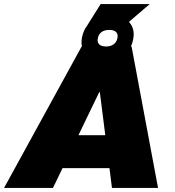

<svg xmlns="http://www.w3.org/2000/svg" viewBox="-56 -930 868 950"><path d="M-36 0 348 -700H595L726 0H498L438 -474H435L206 0ZM217 -98 249 -261H545L513 -98ZM458 -629Q397 -629 368.5 -662Q340 -695 350 -746Q357 -780 375.5 -803.5Q394 -827 424.5 -840Q455 -853 495 -853Q555 -853 584 -819.5Q613 -786 603 -736Q597 -702 577.5 -678Q558 -654 528 -641.5Q498 -629 458 -629ZM469 -700Q492 -700 506.5 -711Q521 -722 525 -741Q529 -761 518.5 -771.5Q508 -782 485 -782Q461 -782 446.5 -771.5Q432 -761 428 -741Q424 -722 434.5 -711Q445 -700 469 -700ZM363 -784 442 -910H685L538 -784Z"/></svg>

Font: REM Black
Style: Italic
Weight: 900
Italic angle: -11°
Designer: Octavio Pardo
Foundry: Ashler Design
Version: Version 1.005;gftools[0.9.28]